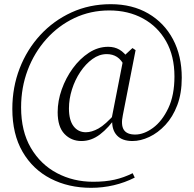

<svg xmlns="http://www.w3.org/2000/svg" viewBox="-20 -732 929 919"><path d="M370 -57Q321 -57 288.5 -91Q256 -125 256 -195Q256 -249 275.5 -304Q295 -359 328.5 -405Q362 -451 405.5 -479.5Q449 -508 498 -508Q528 -508 551.5 -494.5Q575 -481 597 -449L577 -414Q561 -446 540 -459.5Q519 -473 491 -473Q455 -473 422.5 -449.5Q390 -426 364.5 -388Q339 -350 324.5 -304Q310 -258 310 -213Q310 -157 332 -128Q354 -99 391 -99Q419 -99 451.5 -117Q484 -135 533 -190L542 -178H540Q500 -120 458.5 -88.5Q417 -57 370 -57ZM614 -57Q565 -57 540 -83.5Q515 -110 517 -157L515 -168L573 -464L614 -502L629 -492L568 -181Q558 -134 572.5 -111Q587 -88 627 -88Q669 -88 712.5 -120Q756 -152 785.5 -214Q815 -276 815 -366Q815 -464 775 -534.5Q735 -605 664.5 -643.5Q594 -682 503 -682Q413 -682 336 -645.5Q259 -609 201.5 -544.5Q144 -480 112.5 -396.5Q81 -313 81 -218Q81 -104 127.5 -24.5Q174 55 252.5 96.5Q331 138 426 138Q484 138 528.5 128Q573 118 615 97L625 118Q578 142 525 154.5Q472 167 416 167Q308 167 222.5 123Q137 79 88 -5.5Q39 -90 39 -211Q39 -314 74 -404.5Q109 -495 172.5 -564Q236 -633 322 -672.5Q408 -712 510 -712Q613 -712 689.5 -667.5Q766 -623 808 -544Q850 -465 850 -360Q850 -285 828.5 -228.5Q807 -172 771.5 -134Q736 -96 694.5 -76.5Q653 -57 614 -57Z"/></svg>

Font: Noto Serif JP
Style: Regular
Weight: 200
Designer: Ryoko NISHIZUKA 西塚涼子 (kana & ideographs); Frank Grießhammer (Latin, Greek & Cyrillic); Wenlong ZHANG 张文龙 (bopomofo); San
Foundry: Adobe
Version: Version 2.001;hotconv 1.1.0;makeotfexe 2.6.0